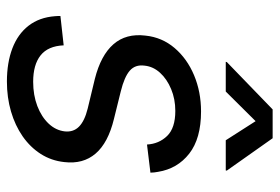

<svg xmlns="http://www.w3.org/2000/svg" viewBox="-146 -644 801 550"><g transform="rotate(90 255.0 -369.5)"><path d="M213.9 11.7Q160.2 11.7 119.1 -3.9Q78.1 -19.5 54.2 -50.3Q30.3 -81.1 26.9 -126Q26.4 -129.9 26.4 -133.8Q26.4 -137.7 26.4 -141.6L110.4 -150.9Q112.3 -106 139.2 -84.7Q166 -63.5 214.8 -63.5Q252.9 -63.5 284.2 -75.4Q315.4 -87.4 334.7 -107.9Q354 -128.4 356.9 -154.3Q359.4 -178.7 343.3 -194.8Q327.1 -210.9 291.5 -219.7L206.5 -240.2Q138.7 -257.3 107.2 -293.5Q75.7 -329.6 82.5 -385.3Q87.4 -432.6 117.9 -468.5Q148.4 -504.4 196 -524.4Q243.7 -544.4 299.8 -544.4Q377.4 -544.4 420.7 -510.5Q463.9 -476.6 472.7 -421.4Q473.6 -416 474.4 -410.6Q475.1 -405.3 475.1 -399.4L394.5 -389.6Q392.6 -423.8 369.9 -447.3Q347.2 -470.7 298.3 -470.7Q264.2 -470.7 235.6 -458.7Q207 -446.8 189 -427Q170.9 -407.2 168.5 -382.3Q165 -356 182.9 -340.3Q200.7 -324.7 242.2 -314.5L321.3 -294.9Q389.6 -278.3 420.4 -242.4Q451.2 -206.5 444.8 -152.8Q440.9 -115.7 421.6 -85.4Q402.3 -55.2 371.1 -33.4Q339.8 -11.7 299.8 0Q259.8 11.7 213.9 11.7ZM242.7 -615.2H157.7L158.2 -618.2L293.9 -749.5H376.5L469.2 -618.2L468.8 -615.2H382.3L327.6 -700.7Z"/></g></svg>

Font: Inter 20pt
Style: Italic
Weight: 400
Italic angle: -9.3988°
Version: Version 4.001;git-66647c0bb